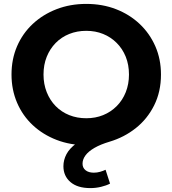

<svg xmlns="http://www.w3.org/2000/svg" viewBox="-20 -732 884 984"><path d="M443 232Q377 232 341 201Q305 170 305 120Q305 88 320.5 58.5Q336 29 370.5 3.5Q405 -22 458 -41L467 9Q453 10 442 11Q431 12 422 12Q340 12 270 -15Q200 -42 148 -90.5Q96 -139 67.5 -205.5Q39 -272 39 -350Q39 -429 67.5 -495Q96 -561 148 -609.5Q200 -658 270 -685Q340 -712 422 -712Q505 -712 574.5 -685Q644 -658 695.5 -609.5Q747 -561 776 -495Q805 -429 805 -350Q805 -262 770 -192Q735 -122 675.5 -75Q616 -28 542 -6Q495 8 464 26Q433 44 418 64.5Q403 85 403 107Q403 128 418.5 140.5Q434 153 461 153Q477 153 493 148.5Q509 144 521 138L544 209Q525 219 498 225.5Q471 232 443 232ZM422 -126Q469 -126 508.5 -142Q548 -158 578 -188Q608 -218 624.5 -259.5Q641 -301 641 -350Q641 -400 624.5 -441Q608 -482 578 -512Q548 -542 508.5 -558Q469 -574 422 -574Q375 -574 335 -558Q295 -542 265.5 -512Q236 -482 219.5 -441Q203 -400 203 -350Q203 -301 219.5 -259.5Q236 -218 265.5 -188Q295 -158 335 -142Q375 -126 422 -126Z"/></svg>

Font: MOST Montserrat
Style: Bold
Weight: 700
Designer: Julieta Ulanovsky
Foundry: Julieta Ulanovsky
Version: Version 8.000;March 11, 2024;FontCreator 15.0.0.2926 64-bit